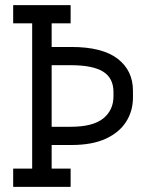

<svg xmlns="http://www.w3.org/2000/svg" viewBox="-20 -726 587 746"><path d="M31.2 0V-70.8H105V-635.3H31.2V-706.1H254.4V-635.3H180.7V-543.5H257.3Q377.9 -543.5 437.3 -497.6Q496.6 -451.7 496.6 -373.5V-347.2Q496.6 -294.9 470.2 -253.2Q443.8 -211.4 390.9 -187Q337.9 -162.6 257.3 -162.6H180.7V-70.8H254.4V0ZM254.4 -233.4Q340.8 -233.4 380.9 -265.6Q420.9 -297.9 420.9 -352.1V-368.2Q420.9 -422.4 380.9 -447.5Q340.8 -472.7 254.4 -472.7H180.7V-233.4Z"/></svg>

Font: Kay Pho Du Medium
Style: Regular
Weight: 500
Designer: Victor Gaultney, Khu Oo Reh
Foundry: SIL International
Version: Version 3.000